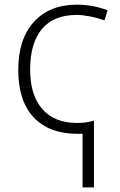

<svg xmlns="http://www.w3.org/2000/svg" viewBox="-20 -561 515 821"><path d="M58.1 -262.2Q58.1 -394 125 -467.5Q191.9 -541 308.1 -541Q377 -541 439.9 -517.1L426.8 -474.1Q357.9 -497.1 307.1 -497.1Q209.5 -497.1 159.2 -436.8Q108.9 -376.5 108.9 -263.2Q108.9 -154.3 160.9 -94.7Q212.9 -35.2 310.1 -35.2Q347.2 -35.2 381.8 -44.9V240.2H333V11.2H312Q190.4 11.2 124.3 -58.8Q58.1 -128.9 58.1 -262.2Z"/></svg>

Font: Open Sans Light
Style: Regular
Weight: 300
Foundry: Ascender Corporation
Version: Version 1.10